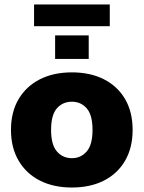

<svg xmlns="http://www.w3.org/2000/svg" viewBox="-20 -826 642 857"><path d="M301 11Q219 11 158 -20Q97 -51 63 -109Q29 -167 29 -246Q29 -326 63 -383.5Q97 -441 158 -472Q219 -503 301 -503Q383 -503 444 -472Q505 -441 538.5 -383.5Q572 -326 572 -246Q572 -167 538.5 -109Q505 -51 444 -20Q383 11 301 11ZM301 -120Q341 -120 367 -150Q393 -180 393 -246Q393 -313 367 -342.5Q341 -372 301 -372Q260 -372 234 -342.5Q208 -313 208 -246Q208 -180 234 -150Q260 -120 301 -120ZM132 -709V-806H470V-709ZM226 -563V-668H376V-563Z"/></svg>

Font: Nunito Sans 12pt Black
Style: Regular
Weight: 900
Designer: Vernon Adams
Foundry: Vernon Adams
Version: Version 3.101;gftools[0.9.27]